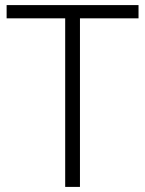

<svg xmlns="http://www.w3.org/2000/svg" viewBox="-20 -734 571 754"><path d="M294 0H236V-662H6V-714H524V-662H294Z"/></svg>

Font: Noto Sans Khmer Light
Style: Regular
Weight: 300
Version: Version 2.003